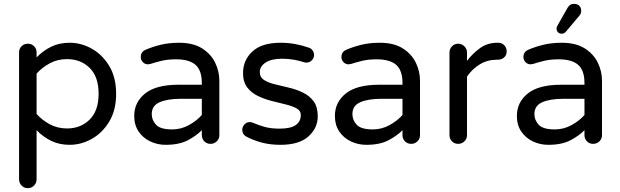

<svg xmlns="http://www.w3.org/2000/svg" viewBox="-20 -742 3220 997"><path d="M124 235Q105 235 92 221.5Q79 208 79 189V-470Q79 -489 92 -502Q105 -515 124 -515Q144 -515 157 -502Q170 -489 170 -470V-444Q205 -480 247 -500Q289 -520 341 -520Q402 -520 457 -489Q512 -458 547.5 -399Q583 -340 583 -255Q583 -170 547.5 -111Q512 -52 457 -21Q402 10 341 10Q289 10 247 -10Q205 -30 170 -66V189Q170 208 157 221.5Q144 235 124 235ZM328 -75Q399 -75 445.5 -121Q492 -167 492 -255Q492 -344 445.5 -389.5Q399 -435 328 -435Q279 -435 239 -413.5Q199 -392 170 -360V-150Q199 -118 239 -96.5Q279 -75 328 -75Z M840 10Q797 10 759.5 -8Q722 -26 699.5 -59.5Q677 -93 677 -140Q677 -211 733.5 -256.5Q790 -302 907 -302H1028V-310Q1028 -377 995 -405.5Q962 -434 894 -434Q852 -434 820.5 -426.5Q789 -419 761 -410Q753 -408 748 -408Q733 -408 722 -419Q711 -430 711 -446Q711 -473 737 -484Q772 -499 814.5 -509.5Q857 -520 910 -520Q983 -520 1029 -491Q1075 -462 1097 -417Q1119 -372 1119 -323V-40Q1119 -21 1105.5 -8Q1092 5 1073 5Q1054 5 1041 -8Q1028 -21 1028 -40V-66Q1001 -38 956 -14Q911 10 840 10ZM874 -70Q921 -70 962 -93Q1003 -116 1028 -145V-229H919Q849 -229 808.5 -211Q768 -193 768 -150Q768 -118 790.5 -94Q813 -70 874 -70Z M1437 10Q1382 10 1337.5 -2Q1293 -14 1255 -35Q1238 -47 1238 -68Q1238 -83 1249 -95.5Q1260 -108 1277 -108Q1286 -108 1295 -104Q1322 -92 1354.5 -83Q1387 -74 1431 -74Q1489 -74 1515.5 -92.5Q1542 -111 1542 -145Q1542 -167 1520.5 -179Q1499 -191 1464.5 -199.5Q1430 -208 1392 -217.5Q1354 -227 1319.5 -243.5Q1285 -260 1263.5 -288.5Q1242 -317 1242 -362Q1242 -430 1291 -475Q1340 -520 1437 -520Q1478 -520 1514.5 -513Q1551 -506 1582 -495Q1596 -491 1603.5 -479.5Q1611 -468 1611 -457Q1611 -441 1599.5 -429Q1588 -417 1571 -417Q1567 -417 1564 -417.5Q1561 -418 1558 -419Q1534 -427 1505.5 -432Q1477 -437 1444 -437Q1389 -437 1359 -417Q1329 -397 1329 -367Q1329 -341 1350.5 -327Q1372 -313 1406.5 -304.5Q1441 -296 1479.5 -287Q1518 -278 1552.5 -261.5Q1587 -245 1608.5 -216Q1630 -187 1630 -138Q1630 -77 1581.5 -33.5Q1533 10 1437 10Z M1882 10Q1839 10 1801.5 -8Q1764 -26 1741.5 -59.5Q1719 -93 1719 -140Q1719 -211 1775.5 -256.5Q1832 -302 1949 -302H2070V-310Q2070 -377 2037 -405.5Q2004 -434 1936 -434Q1894 -434 1862.5 -426.5Q1831 -419 1803 -410Q1795 -408 1790 -408Q1775 -408 1764 -419Q1753 -430 1753 -446Q1753 -473 1779 -484Q1814 -499 1856.5 -509.5Q1899 -520 1952 -520Q2025 -520 2071 -491Q2117 -462 2139 -417Q2161 -372 2161 -323V-40Q2161 -21 2147.5 -8Q2134 5 2115 5Q2096 5 2083 -8Q2070 -21 2070 -40V-66Q2043 -38 1998 -14Q1953 10 1882 10ZM1916 -70Q1963 -70 2004 -93Q2045 -116 2070 -145V-229H1961Q1891 -229 1850.5 -211Q1810 -193 1810 -150Q1810 -118 1832.5 -94Q1855 -70 1916 -70Z M2359 5Q2340 5 2327 -8Q2314 -21 2314 -40V-469Q2314 -488 2327 -501.5Q2340 -515 2359 -515Q2378 -515 2391.5 -501.5Q2405 -488 2405 -469V-426Q2432 -462 2471 -491Q2510 -520 2562 -520H2567Q2586 -520 2598.5 -507Q2611 -494 2611 -475Q2611 -456 2598 -444Q2585 -432 2565 -432H2560Q2511 -432 2471 -407.5Q2431 -383 2405 -344V-40Q2405 -21 2391.5 -8Q2378 5 2359 5Z M2827 10Q2784 10 2746.5 -8Q2709 -26 2686.5 -59.5Q2664 -93 2664 -140Q2664 -211 2720.5 -256.5Q2777 -302 2894 -302H3015V-310Q3015 -377 2982 -405.5Q2949 -434 2881 -434Q2839 -434 2807.5 -426.5Q2776 -419 2748 -410Q2740 -408 2735 -408Q2720 -408 2709 -419Q2698 -430 2698 -446Q2698 -473 2724 -484Q2759 -499 2801.5 -509.5Q2844 -520 2897 -520Q2970 -520 3016 -491Q3062 -462 3084 -417Q3106 -372 3106 -323V-40Q3106 -21 3092.5 -8Q3079 5 3060 5Q3041 5 3028 -8Q3015 -21 3015 -40V-66Q2988 -38 2943 -14Q2898 10 2827 10ZM2861 -70Q2908 -70 2949 -93Q2990 -116 3015 -145V-229H2906Q2836 -229 2795.5 -211Q2755 -193 2755 -150Q2755 -118 2777.5 -94Q2800 -70 2861 -70ZM2897 -567Q2885 -567 2877.5 -574.5Q2870 -582 2870 -594Q2870 -600 2873 -605.5Q2876 -611 2877 -613L2928 -703Q2933 -711 2940.5 -716.5Q2948 -722 2961 -722Q2978 -722 2988 -712Q2998 -702 2998 -685Q2998 -671 2988 -660L2919 -578Q2910 -567 2897 -567Z"/></svg>

Font: Varela Round
Style: Regular
Weight: 400
Designer: Joe Prince, Avraham Cornfeld
Foundry: Joe Prince, Avraham Cornfeld
Version: Version 3.010; ttfautohint (v1.8.4.7-5d5b)